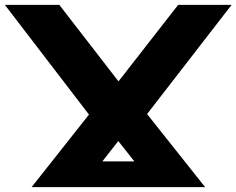

<svg xmlns="http://www.w3.org/2000/svg" viewBox="-25 -770 973 790"><path d="M317 -106H596L576 -45L418 -245H505L343 -38ZM105 0 396 -368 379 -249 -5 -750H219L513 -370L425 -387L708 -750H928L544 -254L522 -374L819 0Z"/></svg>

Font: Unbounded
Style: Bold
Weight: 700
Designer: Luke Prowse, Jean-Baptiste Morizot, Fátima Lázaro, Florian Runge
Foundry: NaN
Version: Version 1.700